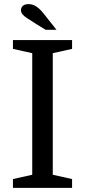

<svg xmlns="http://www.w3.org/2000/svg" viewBox="-20 -915 414 935"><path d="M237 -656V-64L331 -43V0H43V-43L137 -64V-656L43 -677V-720H331V-677ZM194 -847 255 -770H202L155 -799Q130 -815 113.5 -825.5Q97 -836 89.5 -845.5Q82 -855 82 -865Q82 -879 92 -887Q102 -895 119 -895Q132 -895 143.5 -890.5Q155 -886 167.5 -875.5Q180 -865 194 -847Z"/></svg>

Font: Domine
Style: Regular
Weight: 400
Designer: Pablo Impallari, Rodrigo Fuenzalida, Brenda Gallo
Foundry: Pablo Impallari, Rodrigo Fuenzalida, Brenda Gallo
Version: Version 2.000;September 19, 2022;FontCreator 14.0.0.2877 64-